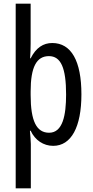

<svg xmlns="http://www.w3.org/2000/svg" viewBox="-20 -780 502 1040"><path d="M421 -269C421 -450 366 -547 263 -547C215 -547 175 -522 146 -464H143C145 -491 146 -517 146 -544V-760H65V240H147V0C147 -20 144 -44 142 -72H146C170 -20 216 10 268 10C366 10 421 -92 421 -269ZM338 -268C338 -156 320 -61 246 -61C178 -61 146 -124 146 -265V-285C146 -417 178 -476 245 -476C310 -476 338 -412 338 -268Z"/></svg>

Font: Noto Sans UI Condensed
Style: Regular
Weight: 400
Width: 3
Designer: Monotype Design Team
Foundry: Monotype Imaging Inc.
Version: Version 1.901